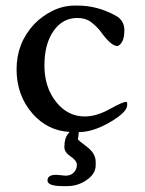

<svg xmlns="http://www.w3.org/2000/svg" viewBox="-20 -460 507 673"><path d="M421.9 -103Q425.8 -103 425.8 -96.7V-91.8Q425.8 -66.9 366 -32Q306.2 2.9 257.8 2.9H256.3V3.4L254.9 15.6Q254.9 16.1 252.9 27.8Q252.9 30.8 284.2 54.2Q315.4 77.6 315.4 107.4V119.1Q315.4 148.9 284.2 170.7Q252.9 192.4 216.3 192.4H200.2Q146.5 192.4 146.5 172.6Q146.5 152.8 176.3 152.8L189.9 153.8L209.5 155.8Q228.5 155.8 239 144.3Q249.5 132.8 249.5 117.9Q249.5 103 227.5 88.4Q205.6 73.7 205.6 55.7Q205.6 24.4 218.8 8.8Q221.7 5.4 224.1 2.4Q147.5 -1.5 94.7 -61Q38.1 -125 38.1 -217Q38.1 -309.1 99.6 -375Q126 -402.8 163.3 -421.6Q200.7 -440.4 242.2 -440.4H252.9Q321.8 -440.4 386.2 -404.8Q416 -388.2 416 -354Q416 -319.8 401.9 -305.2Q396 -298.8 390.6 -298.8Q368.7 -298.8 330.1 -353Q316.4 -369.6 298.1 -383.3Q279.8 -397 251 -397Q199.2 -397 167.5 -351.3Q135.7 -305.7 135.7 -230.2Q135.7 -154.8 176.3 -103.3Q216.8 -51.8 276.9 -51.8Q317.9 -51.8 364 -77.4Q410.2 -103 421.9 -103Z"/></svg>

Font: Averia Serif
Style: Regular
Weight: 500
Version: Version 1.0